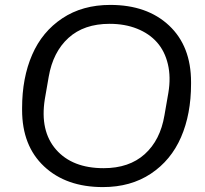

<svg xmlns="http://www.w3.org/2000/svg" viewBox="-20 -759 841 789"><path d="M402.8 9.8Q252 9.8 161.4 -75Q70.8 -159.7 70.8 -307.1V-314.9Q70.8 -439 112.1 -533.9Q153.3 -628.9 236.1 -683.8Q318.8 -738.8 433.1 -738.8Q584.5 -738.8 674.8 -654.1Q765.1 -569.3 765.1 -421.9V-414.1Q765.1 -290 723.9 -195.1Q682.6 -100.1 599.9 -45.2Q517.1 9.8 402.8 9.8ZM405.8 -67.9Q510.7 -67.9 574.7 -125.5Q638.7 -183.1 655.8 -285.2L671.9 -377.9Q682.6 -441.9 669.9 -495.4Q657.2 -548.8 625.2 -585Q593.3 -621.1 543.2 -641.1Q493.2 -661.1 430.2 -661.1Q325.2 -661.1 261.5 -603.3Q197.8 -545.4 180.2 -443.8L164.1 -351.1Q143.6 -220.7 210.4 -144.3Q277.3 -67.9 405.8 -67.9Z"/></svg>

Font: Hubot Sans
Style: Italic
Weight: 400
Italic angle: -10°
Designer: Deni Anggara
Foundry: GitHub
Version: Version 1.001;gftools[0.9.31]